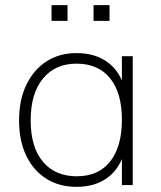

<svg xmlns="http://www.w3.org/2000/svg" viewBox="-20 -718 623 745"><path d="M277 7Q209 7 159 -25Q109 -57 81.5 -114.5Q54 -172 54 -251Q54 -330 82 -388.5Q110 -447 160 -479.5Q210 -512 277 -512Q350 -512 398.5 -476Q447 -440 465 -371L453 -362V-500H495V0H453V-144L465 -136Q447 -66 398.5 -29.5Q350 7 277 7ZM278 -34Q362 -34 407.5 -91.5Q453 -149 453 -253Q453 -358 407 -414.5Q361 -471 277 -471Q194 -471 146.5 -413Q99 -355 99 -251Q99 -147 146.5 -90.5Q194 -34 278 -34ZM343 -698H405V-637H343ZM180 -698H242V-637H180Z"/></svg>

Font: Muli ExtraLight
Style: Regular
Weight: 250
Designer: Vernon Adams
Foundry: Vernon Adams
Version: Version 2.100; ttfautohint (v1.8.1.43-b0c9)